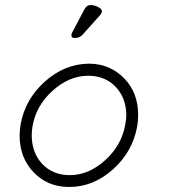

<svg xmlns="http://www.w3.org/2000/svg" viewBox="-20 -743 680 763"><path d="M529 -286Q529 -261 525 -240L502 -245L525 -240Q507 -140 429 -70Q351 0 255 0H254Q169 0 113 -59Q58 -117 58 -204Q58 -228 62 -249Q80 -349 158.5 -419Q237 -489 333 -490Q418 -490 475 -430Q529 -374 529 -286ZM478 -249Q482 -273 482 -286Q481 -354 440 -397.5Q399 -441 333 -442H331Q255 -442 189 -382.5Q123 -323 109 -240Q106 -222 106 -204Q107 -135 148 -91.5Q189 -48 255 -47Q331 -46 397.5 -106Q464 -166 478 -249ZM278 -592Q264 -592 264 -601Q263 -607 266 -612L315 -705Q324 -723 340 -723Q354 -723 369 -715.5Q384 -708 385 -700Q386 -693 377 -682L308 -605Q296 -592 278 -592Z"/></svg>

Font: Quicksand
Style: Italic
Weight: 400
Italic angle: -12°
Designer: Andrew Paglinawan
Foundry: Andrew Paglinawan
Version: 1.002